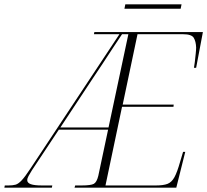

<svg xmlns="http://www.w3.org/2000/svg" viewBox="-80 -861 951 881"><path d="M-60 0 -58 -10H-41Q-22 -10 -9 -13.5Q4 -17 19.5 -33.5Q35 -50 60 -88L468 -704H351L353 -714H851L820 -550H810Q812 -559 814 -577Q816 -595 818 -614Q820 -633 820 -643Q819 -671 809 -687.5Q799 -704 760 -704H551L483 -381H717L716 -371H480L404 -10H635Q670 -10 689 -17.5Q708 -25 720.5 -48Q733 -71 746 -117L760 -164H770L729 0H262L265 -10H294Q337 -10 350.5 -17.5Q364 -25 371 -54L416 -266H190L66 -79Q57 -64 51 -53.5Q45 -43 45 -34Q45 -22 61 -16Q77 -10 113 -10H160L158 0ZM197 -276H418L509 -704H480Q461 -676 437.5 -640Q414 -604 390 -567.5Q366 -531 345 -500ZM491 -821 495 -841H753L749 -821Z"/></svg>

Font: Noto Serif Display SemiCondensed ExtraLight
Style: Italic
Weight: 200
Width: 4
Italic angle: -12°
Designer: Monotype Design Team
Foundry: Monotype Imaging Inc.
Version: Version 2.009